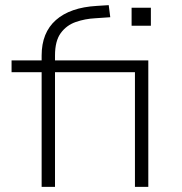

<svg xmlns="http://www.w3.org/2000/svg" viewBox="-20 -727 709 747"><path d="M142 0V-446H25V-492H156L142 -470V-511Q142 -600 197.5 -649Q253 -698 356 -704L403 -707L409 -660L351 -656Q311 -654 275 -641.5Q239 -629 216.5 -598.5Q194 -568 194 -511V-479L181 -492H557V0H505V-446H194V0ZM492 -627V-697H567V-627Z"/></svg>

Font: Nunito Sans 7pt SemiExpanded ExtraLight
Style: Regular
Weight: 250
Width: 6
Designer: Vernon Adams
Foundry: Vernon Adams
Version: Version 3.101;gftools[0.9.27]